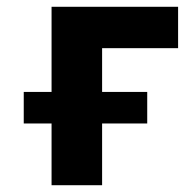

<svg xmlns="http://www.w3.org/2000/svg" viewBox="-20 -546 565 566"><path d="M132 0V-182H50V-275H132V-526H505V-404H281V-275H414V-182H281V0Z"/></svg>

Font: Ubuntu Sans ExtraBold
Style: Regular
Weight: 800
Designer: Dalton Maag Ltd
Foundry: Dalton Maag Ltd
Version: Version 1.006; ttfautohint (v1.8.4.7-5d5b)